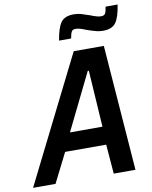

<svg xmlns="http://www.w3.org/2000/svg" viewBox="-130 -966 818 1036"><g transform="rotate(-10 279.0 -447.5)"><path d="M-34 0 310 -688H475L527 0H408L395 -161H170L89 0ZM214 -260H392L372 -570H366ZM344 -884Q366 -884 383 -879Q400 -874 432 -863Q436 -861 448.5 -856.5Q461 -852 470.5 -850Q480 -848 489 -848Q505 -848 511 -857.5Q517 -867 521 -895H587Q577 -828 556.5 -798.5Q536 -769 486 -769Q468 -769 453 -772.5Q438 -776 423 -781Q408 -786 399 -789Q392 -792 374 -798.5Q356 -805 341 -805Q325 -805 319 -795.5Q313 -786 308 -758H242Q253 -826 273.5 -855Q294 -884 344 -884Z"/></g></svg>

Font: Saira Semi Condensed Medium
Style: Italic
Weight: 500
Width: 4
Italic angle: -12°
Designer: Hector Gatti with collaboration of the Omnibus-Type team
Foundry: Omnibus-Type
Version: Version 1.001; ttfautohint (v1.8)